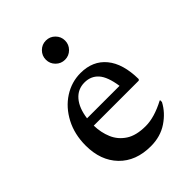

<svg xmlns="http://www.w3.org/2000/svg" viewBox="-201 -780 890 890"><g transform="rotate(-45 243.5 -335.5)"><path d="M259 10Q161 10 104 -49Q47 -108 47 -206Q47 -280 77.5 -338Q108 -396 158.5 -428.5Q209 -461 268 -461Q348 -461 393 -406.5Q438 -352 439 -250L434 -245H139Q140 -199 156.5 -160Q173 -121 209.5 -97Q246 -73 308 -73Q365 -73 437 -111H440V-99Q416 -53 369 -21.5Q322 10 259 10ZM250 -417Q206 -417 177.5 -384Q149 -351 141 -291H354Q344 -359 318 -388Q292 -417 250 -417ZM261 -555Q235 -555 216.5 -573.5Q198 -592 198 -618Q198 -644 216.5 -662.5Q235 -681 261 -681Q287 -681 305.5 -662.5Q324 -644 324 -618Q324 -592 305.5 -573.5Q287 -555 261 -555Z"/></g></svg>

Font: Spectral Medium
Style: Regular
Weight: 500
Designer: Jean-Baptiste Levee
Foundry: Production Type
Version: Version 2.001